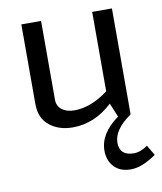

<svg xmlns="http://www.w3.org/2000/svg" viewBox="-79 -520 687 814"><g transform="rotate(-10 265.0 -113.0)"><path d="M153 -456V-117Q153 -89 173.5 -73.5Q194 -58 227 -58Q298 -58 373 -114V-456H458V0H404L379 -60Q302 12 208 12Q148 12 108 -20Q68 -52 68 -113V-456ZM382 109Q382 137 397.5 151Q413 165 443 165Q473 165 503 143L529 187Q467 230 420 230Q373 230 347.5 202.5Q322 175 322 133Q322 59 404 0H458Q382 53 382 109Z"/></g></svg>

Font: Average Sans
Style: Regular
Weight: 400
Designer: Eduardo Rodriguez Tunni
Foundry: Eduardo Rodriguez Tunni
Version: Version 1.001